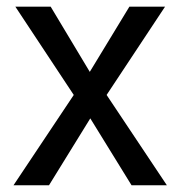

<svg xmlns="http://www.w3.org/2000/svg" viewBox="-20 -548 536 568"><path d="M245.6 -335.4 362.8 -528.3H468.3L295.4 -267.1L473.6 0H369.1L247.1 -197.8L125 0H20L198.2 -267.1L25.4 -528.3H129.9Z"/></svg>

Font: Vazir FD
Style: Regular-FD
Weight: 400
Designer: Saber Rastikerdar
Foundry: Saber Rastikerdar
Version: Version 30.0.0